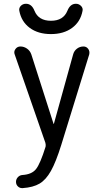

<svg xmlns="http://www.w3.org/2000/svg" viewBox="-20 -765 540 1014"><path d="M335.9 -708Q350.6 -745.1 380.9 -745.1Q396.5 -745.1 407.7 -733.9Q418.9 -722.7 416 -708Q405.3 -650.4 360.8 -617.7Q316.4 -585 249 -585Q181.6 -585 137.2 -617.7Q92.8 -650.4 82 -708Q79.1 -722.7 89.8 -733.9Q100.6 -745.1 117.2 -745.1Q147.5 -745.1 162.1 -708Q183.6 -655.3 249 -655.3Q314.5 -655.3 335.9 -708ZM219.7 -10.7 57.6 -477.5Q51.8 -492.2 61.5 -505.9Q71.3 -519.5 87.9 -519.5Q106.4 -519.5 122.6 -508.3Q138.7 -497.1 145.5 -477.5L262.7 -111.3Q262.7 -110.4 263.7 -110.4Q264.6 -110.4 264.6 -111.3L366.2 -477.5Q371.1 -496.1 386.2 -507.8Q401.4 -519.5 420.9 -519.5Q436.5 -519.5 445.8 -506.8Q455.1 -494.1 451.2 -477.5L303.7 0Q275.4 90.8 249 137.7Q222.7 184.6 189 204.6Q155.3 224.6 99.6 228.5Q85 229.5 74.7 219.7Q64.5 210 64.5 195.3Q64.5 181.6 74.2 170.9Q84 160.2 98.6 159.2Q147.5 156.2 169.9 128.4Q192.4 100.6 220.7 9.8Q222.7 1 219.7 -10.7Z"/></svg>

Font: Rounded-X Mgen+ 2m regular
Style: Regular
Weight: 400
Designer: [Source Han Sans]
Ryoko NISHIZUKA  (kana & ideographs); Paul D. Hunt (Latin, Greek & Cyrillic); Wenlong ZHANG  (bopomofo
Version: Version 1.059.20150602